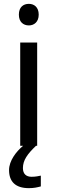

<svg xmlns="http://www.w3.org/2000/svg" viewBox="-20 -757 298 997"><path d="M130 -737C101 -737 78 -720 78 -681C78 -643 101 -625 130 -625C157 -625 181 -643 181 -681C181 -720 157 -737 130 -737ZM99 116C99 75 122 43 167 0H173V-536H85V0H100C64 30 27 78 27 126C27 185 59 220 130 220C156 220 173 216 192 211V155C181 157 166 161 144 161C116 161 99 146 99 116Z"/></svg>

Font: Noto Sans Tifinagh Agraw Imazighen
Style: Regular
Weight: 400
Designer: JamraPatel
Foundry: JamraPatel LLC
Version: Version 2.006